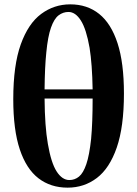

<svg xmlns="http://www.w3.org/2000/svg" viewBox="-20 -846 630 883"><path d="M291 17Q213 17 157 -26Q101 -69 71 -159Q41 -249 41 -390Q41 -546 75.5 -642Q110 -738 169.5 -782Q229 -826 303 -826Q381 -826 436 -782Q491 -738 520.5 -647.5Q550 -557 550 -416Q550 -263 517 -167.5Q484 -72 425.5 -27.5Q367 17 291 17ZM299 -18Q324 -18 343.5 -34Q363 -50 377 -91Q391 -132 399 -207Q406 -280 406 -393H185Q186 -265 200 -185Q215 -97 240.5 -57.5Q266 -18 299 -18ZM406 -435Q404 -551 392 -626Q377 -712 352 -751.5Q327 -791 295 -791Q270 -791 249.5 -775.5Q229 -760 214.5 -719Q200 -678 193 -605Q186 -538 185 -435Z"/></svg>

Font: Early Summer Mincho Heavy
Style: Regular
Weight: 900
Designer: GuiWonder
Version: Version 1.002